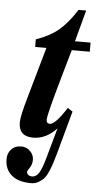

<svg xmlns="http://www.w3.org/2000/svg" viewBox="-105 -629 451 882"><g transform="rotate(5 120.0 -188.0)"><path d="M289 -407H206L172 -288Q119 -103 119 -79Q119 -61 135 -61Q160 -61 211 -141L234 -126L180 71Q172 99 167.5 113.5Q163 128 153.5 151.5Q144 175 134 187Q124 199 108 208.5Q92 218 73 218Q13 218 -18 191Q-49 164 -49 118Q-49 90 -32 72Q-15 54 13 54Q38 54 55 71Q72 88 72 111Q72 131 61 147.5Q50 164 50 168Q50 175 56.5 181Q63 187 75 187Q93 187 106 167Q119 147 134 93L172 -43Q123 9 64 9Q-3 9 -3 -56Q-3 -84 22 -171L89 -407H37V-442Q99 -463 140 -497Q181 -531 221 -594H256L217 -449H289Z"/></g></svg>

Font: STIX MathJax Latin
Style: Bold Italic
Weight: 700
Italic angle: -16.33°
Designer: MicroPress Inc., with final additions and corrections provided by Coen Hoffman, Elsevier (retired)
Version: Version 1.1.1